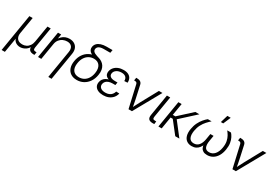

<svg xmlns="http://www.w3.org/2000/svg" viewBox="45 -1881 4617 3231"><g transform="rotate(30 2353.0 -265.5)"><path d="M-9.8 204.1 110.4 -522.5H174.3L121.1 -202.6Q112.8 -152.3 126.2 -118.2Q139.6 -84 169.7 -66.9Q199.7 -49.8 241.2 -49.8Q282.7 -49.8 317.6 -67.1Q352.5 -84.5 376.5 -118.7Q400.4 -152.8 408.7 -202.6L461.9 -522.5H525.4L457.5 -113.3Q452.6 -82 463.6 -69.1Q474.6 -56.2 506.3 -56.2H519.5L509.8 0H496.6Q436.5 0 411.4 -28.6Q386.2 -57.1 395.5 -113.3L405.3 -173.8H424.8Q416 -120.1 394.3 -85Q372.6 -49.8 344.2 -29.5Q315.9 -9.3 286.4 -0.5Q256.8 8.3 231.9 8.3Q207 8.3 180.2 -0.5Q153.3 -9.3 131.1 -29.5Q108.9 -49.8 98.9 -85Q88.9 -120.1 97.7 -173.8H116.7L53.7 204.1Z M696.3 -319.3 643.6 0H580.1L666.5 -522.5H728.5L708 -398.9H692.4Q714.8 -444.3 745.4 -473.6Q775.9 -502.9 812.5 -517.1Q849.1 -531.2 890.1 -531.2Q943.8 -531.2 983.6 -508.1Q1023.4 -484.9 1042 -440.7Q1060.5 -396.5 1049.8 -331.5L960.9 204.1H897.5L985.4 -327.6Q997.1 -396.5 968.8 -434.3Q940.4 -472.2 877.4 -472.2Q835 -472.2 796.9 -454.8Q758.8 -437.5 731.7 -403.3Q704.6 -369.1 696.3 -319.3Z M1335 10.3Q1265.1 10.3 1217.3 -21Q1169.4 -52.2 1149.2 -109.9Q1128.9 -167.5 1142.1 -245.1Q1154.8 -323.7 1193.8 -380.4Q1232.9 -437 1291 -467.8Q1349.1 -498.5 1418.9 -498.5L1430.7 -460.9Q1392.6 -469.7 1362.8 -482.2Q1333 -494.6 1313.2 -512Q1293.5 -529.3 1285.2 -552Q1276.9 -574.7 1281.7 -604Q1288.1 -642.1 1314.5 -669.7Q1340.8 -697.3 1386 -712.4Q1431.2 -727.5 1494.6 -727.5H1608.4L1598.1 -669.4H1471.7Q1433.1 -669.4 1406.2 -661.4Q1379.4 -653.3 1364 -637.7Q1348.6 -622.1 1344.7 -600.1Q1340.8 -574.7 1352.5 -557.9Q1364.3 -541 1385.5 -529.8Q1406.7 -518.6 1431.9 -511Q1457 -503.4 1480 -496.1Q1509.8 -486.3 1537.6 -467.8Q1565.4 -449.2 1585.7 -419.4Q1606 -389.6 1614 -347.2Q1622.1 -304.7 1612.3 -247.6Q1599.6 -168 1560.3 -110.1Q1521 -52.2 1462.9 -21Q1404.8 10.3 1335 10.3ZM1343.3 -47.9Q1395.5 -47.9 1438 -71Q1480.5 -94.2 1509 -138.7Q1537.6 -183.1 1547.9 -245.6Q1563 -339.8 1526.1 -392.8Q1489.3 -445.8 1411.6 -445.8Q1359.9 -445.8 1316.9 -422.1Q1273.9 -398.4 1245.1 -353.5Q1216.3 -308.6 1206.1 -245.1Q1190.4 -150.9 1227.8 -99.4Q1265.1 -47.9 1343.3 -47.9Z M1847.7 10.3Q1790 10.3 1748.5 -8.3Q1707 -26.9 1687.5 -61.3Q1668 -95.7 1675.8 -142.1Q1681.2 -175.3 1698.7 -200.9Q1716.3 -226.6 1745.1 -244.4Q1773.9 -262.2 1813 -271.5Q1852.1 -280.8 1900.4 -280.8H1949.7L1943.4 -241.7H1892.1Q1852.1 -241.7 1819.6 -231Q1787.1 -220.2 1766.8 -199Q1746.6 -177.7 1740.7 -146Q1733.4 -100.6 1765.1 -73.2Q1796.9 -45.9 1858.4 -45.9Q1899.9 -45.9 1930.7 -58.8Q1961.4 -71.8 1981.2 -95.9Q2001 -120.1 2010.7 -154.3L2072.8 -150.9Q2059.6 -99.1 2028.1 -63.2Q1996.6 -27.3 1950.4 -8.5Q1904.3 10.3 1847.7 10.3ZM1898.9 -253.9Q1850.6 -253.9 1815.7 -262.5Q1780.8 -271 1759.3 -287.1Q1737.8 -303.2 1729.7 -327.1Q1721.7 -351.1 1726.6 -381.8Q1734.4 -426.8 1763.4 -460.4Q1792.5 -494.1 1838.1 -512.9Q1883.8 -531.7 1940.4 -531.7Q1996.1 -531.7 2033 -512.9Q2069.8 -494.1 2087.2 -460Q2104.5 -425.8 2101.6 -378.9L2039.6 -375Q2042 -422.4 2014.6 -449.2Q1987.3 -476.1 1931.2 -476.1Q1874.5 -476.1 1835.7 -449.7Q1796.9 -423.3 1790.5 -381.8Q1784.2 -343.3 1812.5 -320.1Q1840.8 -296.9 1905.3 -296.9H1952.6L1945.3 -253.9Z M2338.4 0 2240.2 -430.7Q2235.8 -450.7 2223.9 -459Q2211.9 -467.3 2189 -467.3H2177.2L2186.5 -523.4H2199.2Q2244.1 -523.4 2269.8 -506.3Q2295.4 -489.3 2302.7 -455.1L2358.4 -201.2Q2367.2 -161.6 2374 -122.6Q2380.9 -83.5 2388.2 -44.9H2371.1Q2391.1 -83.5 2410.9 -122.8Q2430.7 -162.1 2451.7 -201.2L2627.4 -522.5H2696.3L2404.8 0Z M2813.5 0.5Q2752.9 1.5 2729 -24.2Q2705.1 -49.8 2714.4 -106.9L2783.2 -522.5H2847.2L2779.3 -114.7Q2773.4 -79.6 2783.7 -67.1Q2793.9 -54.7 2826.7 -55.7Q2831.5 -55.7 2836.4 -55.7Q2841.3 -55.7 2845.2 -56.2L2838.9 -1Q2833.5 -0.5 2826.9 0Q2820.3 0.5 2813.5 0.5Z M3069.3 -522.5 2982.9 0H2919.4L3005.9 -522.5ZM3414.1 -522.5 3096.7 -232.9H2994.1L3003.9 -290.5H3081.5L3334.5 -522.5ZM3246.6 0 3060.1 -237.8 3105 -285.6 3326.7 0Z M3566.4 7.3Q3508.3 7.3 3468.8 -21Q3429.2 -49.3 3413.6 -103.3Q3397.9 -157.2 3410.6 -234.4Q3422.9 -306.2 3450.4 -361.8Q3478 -417.5 3512.5 -457.5Q3546.9 -497.6 3578.1 -522.5H3651.4Q3616.7 -492.7 3580.1 -452.6Q3543.5 -412.6 3515.1 -359.1Q3486.8 -305.7 3475.1 -234.9Q3460.9 -148.9 3485.8 -99.6Q3510.7 -50.3 3574.2 -50.3Q3634.3 -50.3 3671.6 -94.2Q3709 -138.2 3722.2 -218.8L3740.2 -327.1H3802.2L3784.2 -218.8Q3771 -138.2 3791 -94.2Q3811 -50.3 3871.6 -50.3Q3936.5 -50.3 3979.2 -99.6Q4022 -148.9 4036.1 -234.9Q4047.9 -305.2 4036.9 -358.9Q4025.9 -412.6 4002.9 -452.6Q3980 -492.7 3954.6 -522.5H4028.3Q4051.3 -497.6 4072.3 -457.3Q4093.3 -417 4102.5 -361.6Q4111.8 -306.2 4100.1 -234.4Q4087.4 -156.7 4054.7 -102.8Q4022 -48.8 3973.9 -20.8Q3925.8 7.3 3866.7 7.3Q3818.8 7.3 3789.3 -10Q3759.8 -27.3 3746.1 -57.6Q3732.4 -87.9 3730.5 -126H3742.7Q3728.5 -87.4 3704.8 -57.1Q3681.2 -26.9 3647 -9.8Q3612.8 7.3 3566.4 7.3ZM3792 -590.3 3835 -734.9H3899.9L3837.9 -590.3Z M4357.9 0 4259.8 -430.7Q4255.4 -450.7 4243.4 -459Q4231.4 -467.3 4208.5 -467.3H4196.8L4206.1 -523.4H4218.8Q4263.7 -523.4 4289.3 -506.3Q4314.9 -489.3 4322.3 -455.1L4377.9 -201.2Q4386.7 -161.6 4393.6 -122.6Q4400.4 -83.5 4407.7 -44.9H4390.6Q4410.6 -83.5 4430.4 -122.8Q4450.2 -162.1 4471.2 -201.2L4647 -522.5H4715.8L4424.3 0Z"/></g></svg>

Font: Inter 28pt Light
Style: Italic
Weight: 300
Italic angle: -9.3988°
Designer: Rasmus Andersson
Foundry: rsms
Version: Version 4.001;git-66647c0bb